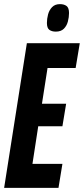

<svg xmlns="http://www.w3.org/2000/svg" viewBox="-35 -909 406 929"><path d="M-15 0 95 -700H351L331 -580H195L168 -407H285L267 -298H150L122 -116H267L248 0ZM235 -756Q216 -756 204 -764.5Q192 -773 192 -798Q192 -818 197.5 -839Q203 -860 217 -874.5Q231 -889 255 -889Q275 -889 287 -880Q299 -871 299 -846Q299 -826 293.5 -805Q288 -784 274 -770Q260 -756 235 -756Z"/></svg>

Font: Georama ExtraCondensed
Style: Bold Italic
Weight: 700
Width: 2
Italic angle: -9°
Designer: Jean-Baptiste Levee
Foundry: Production Type
Version: Version 1.000